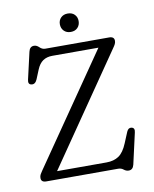

<svg xmlns="http://www.w3.org/2000/svg" viewBox="-95 -935 822 1027"><g transform="rotate(-10 316.0 -422.0)"><path d="M551 -639 142 -44H410.5Q450.5 -44 477.5 -62.2Q504.5 -80.5 524 -128L548.5 -187Q557.5 -207 574 -204Q594 -200.5 587.5 -175L549.5 -7Q543 19.5 520.5 19.5Q506.5 19.5 494.5 9.8Q482.5 0 466 0H75.5Q48 0 48 -23Q48 -34 53 -43Q58 -52 64.5 -61L474.5 -656H224Q194 -656 173.2 -642Q152.5 -628 139.5 -596.5L119 -546.5Q108 -521 88 -524.5Q68 -527.5 74 -553L107.5 -699Q113.5 -726 136.5 -726Q151 -726 164 -713Q177 -700 194 -700H540.5Q568 -700 568 -677Q568 -668 564 -659.8Q560 -651.5 551 -639ZM344 -764.5Q321 -764.5 307 -778.8Q293 -793 293 -815Q293 -836.5 307 -850.5Q321 -864.5 344 -864.5Q367.5 -864.5 381.2 -850.5Q395 -836.5 395 -815Q395 -793 381.2 -778.8Q367.5 -764.5 344 -764.5Z"/></g></svg>

Font: Fraunces 9pt SuperSoft Light
Style: Regular
Weight: 300
Version: Version 1.000;[b76b70a41]